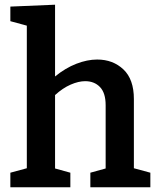

<svg xmlns="http://www.w3.org/2000/svg" viewBox="-20 -796 677 816"><path d="M24 0V-62L94 -81V-687L24 -706V-768L214 -776V-471Q258 -507 304.5 -525Q351 -543 393 -543Q460 -543 504.5 -501Q549 -459 549 -375V-81L619 -62V0H364V-62L429 -80V-349Q429 -401 405 -426Q381 -451 342 -451Q314 -451 280.5 -436.5Q247 -422 214 -392V-80L279 -62V0Z"/></svg>

Font: Bitter SemiBold
Style: Regular
Weight: 600
Designer: Sol Matas, and Bitter project Authors
Foundry: Sol Matas
Version: Version 2.001